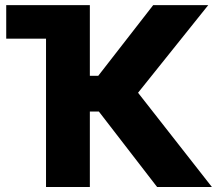

<svg xmlns="http://www.w3.org/2000/svg" viewBox="-20 -748 895 768"><path d="M608.4 0 375.5 -301.8H339.4V0H164.1V-593.3H4.9V-727.5H339.4V-444.8H373L592.8 -727.5H813L532.2 -377L827.6 0Z"/></svg>

Font: Inter Tight ExtraBold
Style: Regular
Weight: 800
Designer: Rasmus Andersson
Foundry: rsms
Version: Version 3.004; ttfautohint (v1.8.4.7-5d5b)